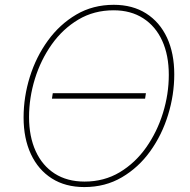

<svg xmlns="http://www.w3.org/2000/svg" viewBox="-20 -757 780 787"><path d="M578.1 -375 574.7 -352.5H192.9L196.3 -375ZM325.7 9.8Q248 9.8 192.4 -25.6Q136.7 -61 106.7 -125.2Q76.7 -189.5 76.7 -275.4Q76.7 -359.9 102.3 -441.9Q127.9 -523.9 176.3 -590.6Q224.6 -657.2 292.7 -697.3Q360.8 -737.3 446.3 -737.3Q523.4 -737.3 579.1 -701.9Q634.8 -666.5 664.6 -602.5Q694.3 -538.6 694.3 -452.1Q694.3 -368.2 668.9 -285.9Q643.6 -203.6 595.7 -137Q547.9 -70.3 479.7 -30.3Q411.6 9.8 325.7 9.8ZM326.7 -12.7Q406.7 -12.7 470.5 -50.8Q534.2 -88.9 579.1 -152.6Q624 -216.3 647.9 -293.7Q671.9 -371.1 671.9 -450.2Q671.9 -530.8 644.8 -590.1Q617.7 -649.4 566.9 -682.1Q516.1 -714.8 445.8 -714.8Q365.2 -714.8 301.3 -676.8Q237.3 -638.7 192.1 -575Q147 -511.2 123 -433.6Q99.1 -356 99.1 -276.9Q99.1 -197.3 126.2 -137.7Q153.3 -78.1 204.3 -45.4Q255.4 -12.7 326.7 -12.7Z"/></svg>

Font: Inter 16pt Thin
Style: Italic
Weight: 250
Italic angle: -9.3988°
Version: Version 4.001;git-66647c0bb